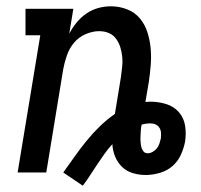

<svg xmlns="http://www.w3.org/2000/svg" viewBox="-20 -548 640 610"><path d="M243 42 181 0Q199 -25 217 -50.5Q235 -76 254.5 -100Q274 -124 296.5 -146Q319 -168 345 -186L364 -302Q366 -318 368 -334.5Q370 -351 368.5 -366.5Q367 -382 362.5 -397Q358 -412 349 -424.5Q340 -437 326 -443Q312 -449 295 -449Q274 -449 252 -439.5Q230 -430 215 -412Q200 -394 192.5 -372Q185 -350 181 -329L127 0H36L108 -436H61V-520H213L200 -441Q210 -460 223.5 -476.5Q237 -493 254.5 -505Q272 -517 292 -522.5Q312 -528 332 -528Q359 -528 383.5 -518.5Q408 -509 424 -490Q440 -471 448 -446.5Q456 -422 458.5 -396Q461 -370 459 -343Q457 -316 453 -289L442 -224Q446 -224 450 -224.5Q454 -225 458 -225Q483 -225 507.5 -217.5Q532 -210 548 -192Q564 -174 568 -149Q572 -124 568 -98Q564 -77 554.5 -56Q545 -35 527.5 -20Q510 -5 487 1.5Q464 8 443 8Q422 8 402 2Q382 -4 368 -17.5Q354 -31 346 -50Q338 -69 337 -90Q323 -75 311.5 -58.5Q300 -42 288.5 -25Q277 -8 266.5 8.5Q256 25 243 42ZM449 -61Q457 -61 465 -65.5Q473 -70 478.5 -77Q484 -84 486.5 -92Q489 -100 491 -108Q492 -117 491.5 -126Q491 -135 486.5 -142Q482 -149 474.5 -152.5Q467 -156 458 -156Q451 -156 444 -155Q437 -154 430 -152Q428 -143 427.5 -134.5Q427 -126 426.5 -117Q426 -108 426.5 -99.5Q427 -91 428.5 -83Q430 -75 435 -68Q440 -61 449 -61Z"/></svg>

Font: Iosevka HT Medium Extended
Style: Italic
Weight: 500
Width: 7
Italic angle: -9°
Monospace: yes
Designer: Belleve Invis
Foundry: Belleve Invis
Version: Version 32.3.0; ttfautohint (v1.8.4)